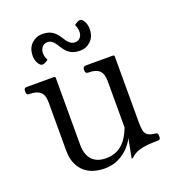

<svg xmlns="http://www.w3.org/2000/svg" viewBox="-120 -731 766 838"><g transform="rotate(-20 262.5 -312.0)"><path d="M225 11Q201 11 177.5 4.5Q154 -2 135 -17.5Q116 -33 104.5 -58.5Q93 -84 93 -121V-344Q93 -379 76.5 -393Q60 -407 28 -407H26Q13 -407 13 -420V-427Q13 -440 26 -440H152Q159 -440 159 -433V-121Q159 -96 167.5 -75Q176 -54 195.5 -41.5Q215 -29 247 -29Q276 -29 299.5 -41Q323 -53 339.5 -75.5Q356 -98 367 -128V-343Q367 -378 351 -392.5Q335 -407 303 -407H300Q287 -407 287 -420V-427Q287 -440 302 -440H426Q433 -440 433 -433V-130Q433 -105 436 -90Q439 -75 450 -67Q461 -59 485 -57Q496 -56 496 -45V-35Q496 -24 483 -24Q464 -24 441 -22.5Q418 -21 396.5 -14.5Q375 -8 360 6Q355 11 353 11H352Q350 11 350 10Q350 9 353 -7Q356 -23 360 -44Q364 -65 367 -80Q359 -61 340 -40Q321 -19 292 -4Q263 11 225 11ZM249 -583Q260 -565 270 -558Q280 -551 292 -551Q307 -551 316 -561.5Q325 -572 325 -588Q325 -596 323 -604.5Q321 -613 317 -622Q323 -627 330.5 -631Q338 -635 344 -635Q354 -635 362.5 -620Q371 -605 371 -584Q371 -549 350 -529Q329 -509 302 -509Q276 -509 260.5 -517Q245 -525 236 -536.5Q227 -548 220 -559Q209 -578 199 -585.5Q189 -593 177 -593Q162 -593 152.5 -581.5Q143 -570 143 -555Q143 -538 152 -521Q146 -516 138.5 -512Q131 -508 124 -508Q115 -508 106 -523Q97 -538 97 -558Q97 -594 118.5 -614Q140 -634 167 -634Q192 -634 207.5 -626Q223 -618 232.5 -606Q242 -594 249 -583Z"/></g></svg>

Font: Young Serif Light
Style: Regular
Weight: 300
Designer: Bastien Sozeau
Foundry: NBR — Bastien Sozeau
Version: Version 5.001